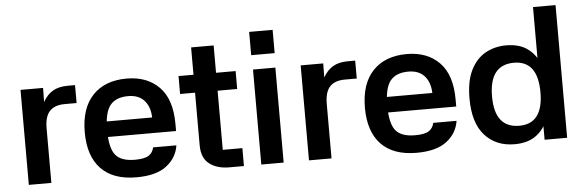

<svg xmlns="http://www.w3.org/2000/svg" viewBox="-48 -871 3150 1035"><g transform="rotate(-5 1527.5 -354.0)"><path d="M193 0H71V-514H193L192 -438Q214 -477 246 -495.5Q278 -514 326 -514H366V-417H302Q247 -417 220 -388Q193 -359 193 -295Z M465 -304H765Q763 -363 732.5 -396.5Q702 -430 646 -430Q579 -430 548 -391Q517 -352 517 -258Q517 -162 547 -123.5Q577 -85 653 -85Q706 -85 728 -100Q750 -115 756 -143H882Q872 -76 816 -33Q760 10 653 10Q527 10 461.5 -58.5Q396 -127 396 -256Q396 -386 462 -455.5Q528 -525 646 -525Q756 -525 821.5 -458.5Q887 -392 887 -258V-220H464Z M1235 -417H1129V-97H1235V0H1155Q1090 0 1048.5 -31.5Q1007 -63 1007 -133V-417H926V-514H1007V-662H1129V-514H1235Z M1450 -514V0H1329V-514ZM1326 -718H1453V-592H1326Z M1709 0H1587V-514H1709L1708 -438Q1730 -477 1762 -495.5Q1794 -514 1842 -514H1882V-417H1818Q1763 -417 1736 -388Q1709 -359 1709 -295Z M1981 -304H2281Q2279 -363 2248.5 -396.5Q2218 -430 2162 -430Q2095 -430 2064 -391Q2033 -352 2033 -258Q2033 -162 2063 -123.5Q2093 -85 2169 -85Q2222 -85 2244 -100Q2266 -115 2272 -143H2398Q2388 -76 2332 -33Q2276 10 2169 10Q2043 10 1977.5 -58.5Q1912 -127 1912 -256Q1912 -386 1978 -455.5Q2044 -525 2162 -525Q2272 -525 2337.5 -458.5Q2403 -392 2403 -258V-220H1980Z M2862 -718H2984V0H2862ZM2699 10Q2599 10 2538.5 -57Q2478 -124 2478 -257Q2478 -351 2507.5 -410Q2537 -469 2587 -497Q2637 -525 2699 -525Q2773 -525 2818.5 -490Q2864 -455 2884.5 -394.5Q2905 -334 2905 -257Q2905 -181 2884.5 -120.5Q2864 -60 2818.5 -25Q2773 10 2699 10ZM2733 -87Q2862 -87 2862 -257Q2862 -428 2733 -428Q2600 -428 2600 -257Q2600 -87 2733 -87Z"/></g></svg>

Font: 42dot Sans
Style: Bold
Weight: 700
Designer: 42dot
Version: Version 1.000